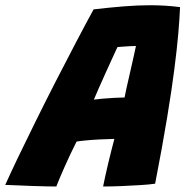

<svg xmlns="http://www.w3.org/2000/svg" viewBox="-76 -688 692 716"><path d="M134 7.5Q121 7.5 96.5 7Q72 6.5 43.2 5.5Q14.5 4.5 -12 3.2Q-38.5 2 -56.5 1.5Q-39 -37.5 -9.8 -98.8Q19.5 -160 55.8 -233.2Q92 -306.5 131 -382.8Q170 -459 206.8 -529Q243.5 -599 273 -653Q332 -660 384.5 -664.2Q437 -668.5 484 -668.5Q541 -668.5 595.5 -661.5Q593.5 -617.5 588.8 -562Q584 -506.5 574.2 -430.2Q564.5 -354 547.2 -249.2Q530 -144.5 502.5 -3Q483.5 0 448.5 2.2Q413.5 4.5 375.5 6Q337.5 7.5 308.5 7.5Q315.5 -28 327.2 -77.5Q339 -127 350.5 -170Q324 -169.5 295 -168Q266 -166.5 242.8 -164.2Q219.5 -162 209.5 -160Q186 -113.5 165.5 -67.2Q145 -21 134 7.5ZM274 -316.5Q283.5 -318 305.8 -320Q328 -322 351.5 -323.2Q375 -324.5 388.5 -324.5Q390 -334 396.2 -361.5Q402.5 -389 410 -422Q417.5 -455 423.5 -481.8Q429.5 -508.5 431 -516.5Q423.5 -516.5 409.2 -515.8Q395 -515 381 -514Q367 -513 362 -512.5Q355 -497 343 -471.2Q331 -445.5 317.8 -416Q304.5 -386.5 292.8 -360Q281 -333.5 274 -316.5Z"/></svg>

Font: Grandstander ExtraBold
Style: Italic
Weight: 800
Italic angle: -15°
Designer: Tyler Finck
Foundry: Etcetera Type Co
Version: Version 1.200; ttfautohint (v1.8.3)